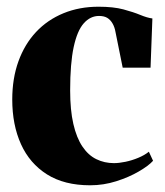

<svg xmlns="http://www.w3.org/2000/svg" viewBox="-20 -541 492 572"><path d="M248.5 11Q171.5 11 120 -21.5Q68.5 -54 42.5 -111.5Q16.5 -169 16.5 -244.5Q16.5 -307.5 35 -358.5Q53.5 -409.5 87.5 -445.8Q121.5 -482 169 -501.5Q216.5 -521 273.5 -521Q318 -521 347.8 -513Q377.5 -505 398 -496.5Q418.5 -488 434 -486L428.5 -339.5H345.5L324 -446Q321.5 -460.5 315.2 -471.2Q309 -482 299.5 -487.8Q290 -493.5 275 -493.5Q249 -493.5 229.5 -471.5Q210 -449.5 199.5 -400.8Q189 -352 189 -271.5Q189 -213 198.5 -171.8Q208 -130.5 225.5 -104.5Q243 -78.5 267 -66.8Q291 -55 319.5 -55Q334.5 -55 353.8 -59Q373 -63 391.8 -70.8Q410.5 -78.5 423.5 -89L436 -62Q422.5 -47 393.2 -30Q364 -13 326.2 -1Q288.5 11 248.5 11Z"/></svg>

Font: Merriweather 144pt ExtraBold
Style: Regular
Weight: 800
Version: Version 2.100